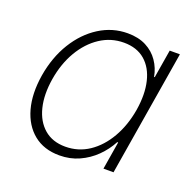

<svg xmlns="http://www.w3.org/2000/svg" viewBox="-103 -651 785 770"><g transform="rotate(20 289.5 -266.0)"><path d="M225.1 10.7Q159.2 10.7 115.5 -24.7Q71.8 -60.1 54.4 -122.8Q37.1 -185.5 50.3 -267.1Q64 -348.6 102.3 -410.9Q140.6 -473.1 196.3 -508.3Q252 -543.5 316.9 -543.5Q362.8 -543.5 395.8 -526.4Q428.7 -509.3 448.7 -480Q468.8 -450.7 475.1 -415H478L498 -535.6H541.5L453.1 0H410.2L429.7 -118.7H425.8Q406.7 -82.5 377 -53.2Q347.2 -23.9 308.8 -6.6Q270.5 10.7 225.1 10.7ZM235.4 -30.3Q291 -30.3 336.2 -60.5Q381.3 -90.8 412.1 -144.3Q442.9 -197.8 454.6 -267.1Q465.8 -336.4 453.1 -389.6Q440.4 -442.9 405.5 -472.9Q370.6 -502.9 315.4 -502.9Q260.3 -502.9 214.4 -472.7Q168.5 -442.4 137.2 -389.2Q106 -335.9 94.7 -267.1Q83.5 -198.2 96.7 -144.8Q109.9 -91.3 145.3 -60.8Q180.7 -30.3 235.4 -30.3Z"/></g></svg>

Font: Inter 20pt ExtraLight
Style: Italic
Weight: 250
Italic angle: -9.3988°
Version: Version 4.001;git-66647c0bb